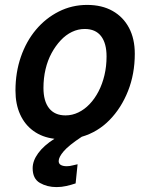

<svg xmlns="http://www.w3.org/2000/svg" viewBox="-20 -555 604 782"><path d="M210 207Q172 207 142.5 190Q113 173 113 130Q113 100 135.5 69Q158 38 202 10Q201 10 201 10Q201 10 200 10Q152 4 116.5 -21.5Q81 -47 62 -89Q43 -131 43 -186Q43 -260 65 -323.5Q87 -387 126.5 -434Q166 -481 219.5 -508Q273 -535 335 -535Q395 -535 438.5 -510.5Q482 -486 505.5 -441.5Q529 -397 529 -336Q529 -254 501.5 -184.5Q474 -115 426 -66Q378 -17 313 2Q260 37 239.5 61Q219 85 219 101Q219 112 228 117Q237 122 252 122Q264 122 276.5 118.5Q289 115 296 114L288 192Q270 198 250.5 202.5Q231 207 210 207ZM247 -85Q274 -85 299 -97Q324 -109 345 -131Q366 -153 381.5 -183Q397 -213 405.5 -249Q414 -285 414 -325Q414 -379 391.5 -408Q369 -437 325 -437Q298 -437 273 -425Q248 -413 227 -390.5Q206 -368 190 -338.5Q174 -309 165.5 -273Q157 -237 157 -197Q157 -143 180 -114Q203 -85 247 -85Z"/></svg>

Font: Ubuntu Sans SemiBold
Style: Italic
Weight: 600
Italic angle: -13.5°
Designer: Dalton Maag Ltd
Foundry: Dalton Maag Ltd
Version: Version 1.006